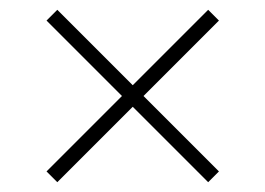

<svg xmlns="http://www.w3.org/2000/svg" viewBox="-20 -576 542 392"><path d="M97 -204 75 -226 229 -380 75 -534 97 -556 251 -402 405 -556 427 -534 273 -380 427 -226 405 -204 251 -358Z"/></svg>

Font: Encode Sans Expanded Thin
Style: Regular
Weight: 250
Width: 7
Designer: Multiple Designers
Foundry: Impallari Type
Version: Version 2.000